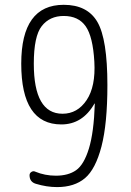

<svg xmlns="http://www.w3.org/2000/svg" viewBox="-20 -760 540 790"><path d="M242.2 -694.3Q184.6 -694.3 151.9 -652.8Q119.1 -611.3 119.1 -498Q119.1 -292 237.3 -292Q298.8 -292 336.4 -348.1Q374 -404.3 368.2 -505.9Q362.3 -609.4 332.5 -651.9Q302.7 -694.3 242.2 -694.3ZM232.4 -248Q67.4 -248 67.4 -498Q67.4 -740.2 242.2 -740.2Q339.8 -740.2 380.9 -669.4Q421.9 -598.6 421.9 -410.2Q421.9 -251 397.5 -157.2Q373 -63.5 329.6 -26.9Q286.1 9.8 214.8 9.8Q171.9 9.8 127 -3.9Q101.6 -11.7 101.6 -39.1Q101.6 -47.9 109.4 -52.7Q117.2 -57.6 125 -53.7Q165 -37.1 210 -37.1Q260.7 -37.1 293 -59.6Q325.2 -82 345.7 -148.4Q366.2 -214.8 370.1 -333Q370.1 -334 369.1 -334Q368.2 -334 368.2 -333Q319.3 -248 232.4 -248Z"/></svg>

Font: Rounded-X Mgen+ 1m light
Style: Regular
Weight: 200
Designer: [Source Han Sans]
Ryoko NISHIZUKA  (kana & ideographs); Paul D. Hunt (Latin, Greek & Cyrillic); Wenlong ZHANG  (bopomofo
Version: Version 1.059.20150602